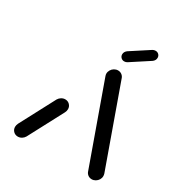

<svg xmlns="http://www.w3.org/2000/svg" viewBox="-164 -808 872 926"><g transform="rotate(30 272.5 -345.5)"><path d="M66.7 0Q51.9 0 41.9 -10Q31.9 -20 31.9 -34.8Q31.9 -43.7 37 -54.8L139.3 -248.5Q145.2 -258.5 155 -264.4Q164.8 -270.4 175.9 -270.4Q190.7 -270.4 200.7 -260.2Q210.7 -250 210.7 -235.6Q210.7 -225.2 205.6 -215.6L103 -21.5Q97.4 -11.9 87.6 -5.9Q77.8 0 66.7 0ZM519.6 -41.1Q519.6 -30.4 513.9 -20.9Q508.1 -11.5 498.5 -5.7Q488.9 0 478.1 0Q467 0 458.3 -5.9Q449.6 -11.9 445.6 -21.5L287.4 -463.7Q284.8 -470.7 284.8 -476.7Q284.8 -487.4 290.6 -497.2Q296.3 -507 306.1 -512.8Q315.9 -518.5 326.7 -518.5Q337.8 -518.5 346.5 -512.6Q355.2 -506.7 359.3 -497L517.4 -54.8Q519.6 -48.1 519.6 -41.1ZM329.6 -570.7Q318.9 -570.7 311.7 -578Q304.4 -585.2 304.4 -595.9Q304.4 -603.3 308.1 -609.6Q311.9 -615.9 318.1 -620.4L420 -686.7Q427.4 -691.1 435.9 -691.1Q446.7 -691.1 453.9 -683.9Q461.1 -676.7 461.1 -665.9Q461.1 -658.5 457.4 -652.2Q453.7 -645.9 447.4 -641.5L345.6 -575.2Q338.5 -570.7 329.6 -570.7Z"/></g></svg>

Font: 26F Galaxy Sans
Style: Bold Italic
Weight: 700
Italic angle: -5°
Designer: C₂₉H₂₅N₃O₅
Version: Version 1.200